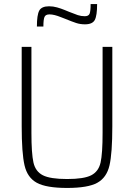

<svg xmlns="http://www.w3.org/2000/svg" viewBox="-20 -919 662 947"><path d="M87 -296V-688H135V-264Q135 -162 145 -117.5Q155 -73 191.5 -54.5Q228 -36 311 -36Q394 -36 430 -54.5Q466 -73 476 -117Q486 -161 486 -264V-688H534V-296Q534 -163 520 -103Q506 -43 460 -17.5Q414 8 311 8Q208 8 161.5 -17.5Q115 -43 101 -103.5Q87 -164 87 -296ZM222 -888Q242 -888 261.5 -882.5Q281 -877 298 -870Q315 -863 320 -861Q347 -850 363.5 -844.5Q380 -839 398 -839Q417 -839 422 -851.5Q427 -864 427 -899H459Q459 -842 447.5 -820.5Q436 -799 399 -799Q376 -799 356 -805.5Q336 -812 302 -826Q296 -828 280 -834.5Q264 -841 250 -844.5Q236 -848 224 -848Q205 -848 199.5 -835.5Q194 -823 194 -788H162Q162 -845 173.5 -866.5Q185 -888 222 -888Z"/></svg>

Font: Saira Semi Condensed ExtraLight
Style: Regular
Weight: 200
Width: 4
Designer: Hector Gatti with collaboration of the Omnibus-Type team
Foundry: Omnibus-Type
Version: Version 1.001; ttfautohint (v1.8)